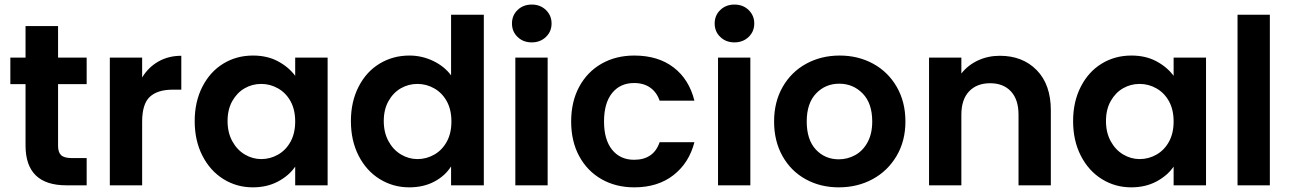

<svg xmlns="http://www.w3.org/2000/svg" viewBox="-20 -804 5598 833"><path d="M24.9 -439V-554.2H90.8V-690.9H231.9V-554.2H356V-439H231.9V-170.9Q231.9 -143.1 245.4 -130.6Q258.8 -118.2 291 -118.2H356V0H268.1Q91.3 0 90.8 -171.9V-439Z M456.5 0V-554.2H596.7V-467.8Q623.5 -512.2 667.2 -537.1Q710.9 -562 766.6 -562V-415H729.5Q663.6 -415 630.1 -384Q596.7 -353 596.7 -275.9V0Z M824.7 -278.8Q824.7 -362.8 858.2 -428Q891.6 -493.2 949 -528.1Q1006.3 -563 1077.6 -563Q1139.6 -563 1186 -538.1Q1232.4 -513.2 1260.7 -475.1V-554.2H1401.4V0H1260.7V-81.1Q1233.9 -42 1186.3 -16.6Q1138.7 8.8 1076.7 8.8Q1006.8 8.8 949.2 -27.1Q891.6 -63 858.2 -128.4Q824.7 -193.8 824.7 -278.8ZM967.3 -278.8Q967.3 -229 987.8 -191.4Q1008.3 -153.8 1042 -133.8Q1075.7 -113.8 1113.3 -113.8Q1152.3 -113.8 1186.5 -133.3Q1220.7 -152.8 1240.7 -189.5Q1260.7 -226.1 1260.7 -276.9Q1260.7 -328.1 1240.7 -364.5Q1220.7 -400.9 1186.5 -420.4Q1152.3 -439.9 1113.3 -439.9Q1074.2 -439.9 1041.3 -420.9Q1008.3 -401.9 987.8 -365.5Q967.3 -329.1 967.3 -278.8Z M1502.4 -278.8Q1502.4 -362.8 1535.9 -428Q1569.3 -493.2 1627.2 -528.1Q1685.1 -563 1756.3 -563Q1810.5 -563 1859.4 -539.6Q1908.2 -516.1 1937 -477.1V-740.2H2079.1V0H1937V-82Q1911.1 -41 1864.3 -16.1Q1817.4 8.8 1755.4 8.8Q1685.5 8.8 1627.4 -27.1Q1569.3 -63 1535.9 -128.4Q1502.4 -193.8 1502.4 -278.8ZM1645 -278.8Q1645 -229 1665.5 -191.4Q1686 -153.8 1719.7 -133.8Q1753.4 -113.8 1791 -113.8Q1830.1 -113.8 1864.3 -133.3Q1898.4 -152.8 1918.5 -189.5Q1938.5 -226.1 1938.5 -276.9Q1938.5 -328.1 1918.5 -364.5Q1898.4 -400.9 1864.3 -420.4Q1830.1 -439.9 1791 -439.9Q1752 -439.9 1719 -420.9Q1686 -401.9 1665.5 -365.5Q1645 -329.1 1645 -278.8Z M2201.2 -702.1Q2201.2 -737.3 2225.6 -760.7Q2250 -784.2 2287.1 -784.2Q2324.2 -784.2 2348.6 -760.5Q2373 -736.8 2373 -702.1Q2373 -667 2348.4 -643.6Q2323.7 -620.1 2287.1 -620.1Q2250 -620.1 2225.6 -643.6Q2201.2 -667 2201.2 -702.1ZM2215.8 0V-554.2H2356V0Z M2458 -276.9Q2458 -362.8 2492.9 -427.5Q2527.8 -492.2 2589.8 -527.6Q2651.9 -563 2731.9 -563Q2835 -563 2902.3 -511.5Q2969.7 -460 2992.7 -367.2H2841.8Q2829.6 -403.3 2801.3 -423.6Q2772.9 -443.8 2731 -443.8Q2670.9 -443.8 2635.7 -400.4Q2600.6 -356.9 2600.6 -276.9Q2600.6 -197.8 2635.7 -154.3Q2670.9 -110.8 2731 -110.8Q2815.9 -110.8 2841.8 -187H2992.7Q2969.7 -97.2 2901.9 -44.2Q2834 8.8 2731.9 8.8Q2651.9 8.8 2589.8 -26.6Q2527.8 -62 2492.9 -126.5Q2458 -190.9 2458 -276.9Z M3080.6 -702.1Q3080.6 -737.3 3105 -760.7Q3129.4 -784.2 3166.5 -784.2Q3203.6 -784.2 3228 -760.5Q3252.4 -736.8 3252.4 -702.1Q3252.4 -667 3227.8 -643.6Q3203.1 -620.1 3166.5 -620.1Q3129.4 -620.1 3105 -643.6Q3080.6 -667 3080.6 -702.1ZM3095.2 0V-554.2H3235.4V0Z M3338.4 -276.9Q3338.4 -361.8 3375.7 -427Q3413.1 -492.2 3478 -527.6Q3543 -563 3623 -563Q3703.1 -563 3768.1 -527.6Q3833 -492.2 3870.6 -427Q3908.2 -361.8 3908.2 -276.9Q3908.2 -191.9 3869.6 -127Q3831.1 -62 3765.6 -26.6Q3700.2 8.8 3619.1 8.8Q3539.1 8.8 3475.1 -26.6Q3411.1 -62 3374.8 -127Q3338.4 -191.9 3338.4 -276.9ZM3480 -276.9Q3480 -197.8 3519.5 -155.3Q3559.1 -112.8 3619.1 -112.8Q3657.2 -112.8 3690.7 -131.3Q3724.1 -149.9 3744.1 -187Q3764.2 -224.1 3764.2 -276.9Q3764.2 -356 3722.7 -398.4Q3681.2 -440.9 3621.1 -440.9Q3561 -440.9 3520.5 -398.4Q3480 -356 3480 -276.9Z M4010.7 0V-554.2H4150.9V-484.9Q4178.7 -521 4222.4 -541.5Q4266.1 -562 4317.9 -562Q4417 -562 4478 -499.5Q4539.1 -437 4539.1 -325.2V0H4398.9V-306.2Q4398.9 -372.1 4366 -407.5Q4333 -442.9 4275.9 -442.9Q4217.8 -442.9 4184.3 -407.5Q4150.9 -372.1 4150.9 -306.2V0Z M4635.7 -278.8Q4635.7 -362.8 4669.2 -428Q4702.6 -493.2 4760 -528.1Q4817.4 -563 4888.7 -563Q4950.7 -563 4997.1 -538.1Q5043.5 -513.2 5071.8 -475.1V-554.2H5212.4V0H5071.8V-81.1Q5044.9 -42 4997.3 -16.6Q4949.7 8.8 4887.7 8.8Q4817.9 8.8 4760.3 -27.1Q4702.6 -63 4669.2 -128.4Q4635.7 -193.8 4635.7 -278.8ZM4778.3 -278.8Q4778.3 -229 4798.8 -191.4Q4819.3 -153.8 4853 -133.8Q4886.7 -113.8 4924.3 -113.8Q4963.4 -113.8 4997.6 -133.3Q5031.7 -152.8 5051.8 -189.5Q5071.8 -226.1 5071.8 -276.9Q5071.8 -328.1 5051.8 -364.5Q5031.7 -400.9 4997.6 -420.4Q4963.4 -439.9 4924.3 -439.9Q4885.3 -439.9 4852.3 -420.9Q4819.3 -401.9 4798.8 -365.5Q4778.3 -329.1 4778.3 -278.8Z M5349.1 0V-740.2H5489.3V0Z"/></svg>

Font: Poppins SemiBold
Style: Regular
Weight: 600
Designer: Ninad Kale (Devanagari), Jonny Pinhorn (Latin)
Foundry: Indian Type Foundry
Version: 4.004